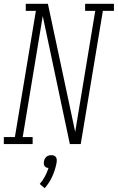

<svg xmlns="http://www.w3.org/2000/svg" viewBox="-54 -755 617 1006"><path d="M-34 0V-37H24L134 -698H81V-735H197L340 -64L445 -698H392V-735H543V-698H485L369 0H312L170 -671L65 -37H117V0ZM180 231 154 209Q170 191 181.5 169.5Q193 148 200 125Q194 125 188.5 122.5Q183 120 179.5 115Q176 110 175.5 104Q175 98 176 92Q177 85 180 78.5Q183 72 188.5 67Q194 62 201 60Q208 58 215 58Q222 58 228 60Q234 62 238 67Q242 72 243 78.5Q244 85 243 92V94L241 105Q234 139 219 171.5Q204 204 180 231Z"/></svg>

Font: Iosevka Slab XLtObl
Style: Regular
Weight: 200
Italic angle: -9°
Monospace: yes
Designer: Belleve Invis
Foundry: Belleve Invis
Version: Version 11.1.1; ttfautohint (v1.8.3)